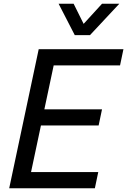

<svg xmlns="http://www.w3.org/2000/svg" viewBox="-20 -1002 677 1022"><path d="M505 -334H172L190 -420H523ZM619 -654H240L258 -740H637ZM485 0H101L119 -86H503ZM127 0H29L186 -740H284ZM459 -815H378L292 -982H372L445 -835L395 -842L523 -982H615Z"/></svg>

Font: Be Vietnam Pro Variable Thin
Style: Italic
Weight: 100
Italic angle: -12°
Designer: Lam Bao, Tony Le, Vietanh Nguyen
Foundry: Yellow Type Foundry
Version: Version 1.002